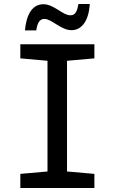

<svg xmlns="http://www.w3.org/2000/svg" viewBox="-20 -934 570 954"><path d="M104 -783H160C166 -821 177 -840 201 -840C237 -840 283 -784 335 -784C386 -784 421 -830 426 -914H370C363 -878 355 -858 330 -858C291 -858 248 -913 196 -913C135 -913 110 -852 104 -783ZM81 0H449V-70L313 -82V-632L449 -644V-714H81V-644L216 -632V-82L81 -70Z"/></svg>

Font: Noto Sans Mono Condensed Medium
Style: Regular
Weight: 500
Width: 3
Designer: Monotype Design Team
Foundry: Monotype Imaging Inc.
Version: Version 2.014